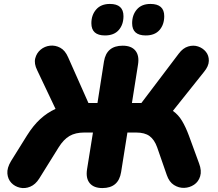

<svg xmlns="http://www.w3.org/2000/svg" viewBox="-20 -946 1109 975"><path d="M500 9Q456 9 435.5 -16Q415 -41 422 -86L452 -273H408Q363 -273 333 -255.5Q303 -238 278 -198L179 -39Q160 -9 133.5 2Q107 13 81 7Q55 1 37.5 -17.5Q20 -36 17.5 -64.5Q15 -93 36 -128L117 -258Q149 -309 184.5 -341.5Q220 -374 262 -393L169 -589Q152 -623 159 -650Q166 -677 186.5 -694Q207 -711 234 -714Q261 -717 286 -703.5Q311 -690 326 -655L429 -423H475L508 -634Q521 -714 603 -714Q647 -714 667.5 -689Q688 -664 681 -619L650 -423H698L888 -674Q909 -702 935.5 -710Q962 -718 986 -710Q1010 -702 1025.5 -683Q1041 -664 1040.5 -637Q1040 -610 1016 -581L858 -383Q886 -363 904.5 -332Q923 -301 939 -258L991 -116Q1005 -79 996.5 -51Q988 -23 965.5 -8Q943 7 915.5 8Q888 9 863.5 -6.5Q839 -22 827 -57L778 -198Q764 -237 739.5 -255Q715 -273 671 -273H627L595 -72Q582 9 500 9ZM720 -766Q651 -766 651 -828Q651 -870 675 -898Q699 -926 744 -926Q814 -926 814 -864Q814 -821 790 -793.5Q766 -766 720 -766ZM513 -766Q444 -766 444 -828Q444 -870 468.5 -898Q493 -926 538 -926Q607 -926 607 -864Q607 -821 583 -793.5Q559 -766 513 -766Z"/></svg>

Font: Nunito Black
Style: Italic
Weight: 900
Italic angle: -9°
Designer: Vernon Adams
Foundry: Vernon Adams
Version: Version 3.601; ttfautohint (v1.8.2.53-6de2)